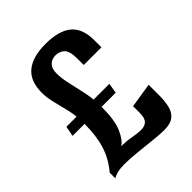

<svg xmlns="http://www.w3.org/2000/svg" viewBox="-183 -733 837 837"><g transform="rotate(-45 235.5 -315.0)"><path d="M341 1Q314 1 273 -3.5Q232 -8 188.5 -12.5Q145 -17 111 -17Q87 -17 69 -12.5Q51 -8 41 -1V-36Q80 -82 97 -136Q114 -190 114 -266Q114 -313 105 -352Q96 -391 87 -425.5Q78 -460 78 -493Q78 -563 119 -597Q160 -631 240 -631Q321 -631 361.5 -598Q402 -565 402 -491V-448H293V-485Q293 -534 276.5 -549.5Q260 -565 235 -565Q213 -565 198 -550.5Q183 -536 183 -507Q183 -475 192 -437Q201 -399 210 -355.5Q219 -312 219 -262Q219 -183 200.5 -140Q182 -97 158 -82Q163 -82 168.5 -82Q174 -82 180 -81Q195 -81 210.5 -78Q226 -75 241.5 -73Q257 -71 270 -71Q293 -71 305.5 -83.5Q318 -96 318 -128V-169L432 -187V-122Q432 -87 425.5 -59Q419 -31 399.5 -15Q380 1 341 1ZM40 -264 49 -311H314L306 -264Z"/></g></svg>

Font: Smooch Sans
Style: Bold
Weight: 700
Designer: Robert E. Leuschke
Foundry: Robert E. Leuschke
Version: Version 1.010